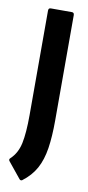

<svg xmlns="http://www.w3.org/2000/svg" viewBox="-96 -525 345 749"><g transform="rotate(10 76.5 -150.5)"><path d="M48.7 188Q46.4 189.4 43.2 189Q40 188.6 37.6 185.2L-10.9 125.5Q-18.7 117.4 -11.3 111.2Q15.9 85.8 24.5 44.7Q33.2 3.6 33.2 -67.3V-480.9Q33.2 -491.5 42.1 -491.5H126.2Q135.2 -491.5 135.2 -480.9V-64.4Q135.2 -0.1 128 46.7Q120.8 93.6 102.2 127.7Q83.6 161.7 48.7 188Z"/></g></svg>

Font: Sofia Sans Extra Condensed
Style: Regular
Weight: 400
Designer: Botio Nikoltchev, Ani Petrova
Foundry: lettersoup
Version: Version 4.101